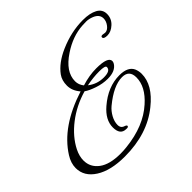

<svg xmlns="http://www.w3.org/2000/svg" viewBox="-178 -858 1131 1131"><g transform="rotate(-45 388.0 -292.0)"><path d="M504 -407Q602 -407 602 -370Q602 -362 596 -352Q572 -315 509 -315Q468 -315 425 -329.5Q382 -344 360 -360Q267 -333 194.5 -277Q122 -221 86 -150Q67 -112 67 -76Q67 -20 113.5 15Q160 50 250 50Q275 50 302 47Q461 30 555 -55Q634 -125 634 -202Q634 -263 575 -263Q504 -263 412 -187Q389 -168 373 -139Q357 -110 357 -82Q357 -54 385 -47Q395 -43 395 -37Q395 -27 375 -29Q327 -30 327 -92Q327 -154 390 -208Q476 -282 572 -282Q644 -282 663 -237Q671 -216 671 -195Q671 -102 568 -20Q445 80 256 80Q139 80 71 36.5Q3 -7 3 -77Q3 -118 29 -159Q121 -305 343 -376Q310 -414 310 -457Q310 -500 331 -529Q372 -585 454 -621Q552 -664 650 -664Q707 -664 741.5 -645.5Q776 -627 776 -588.5Q776 -550 747.5 -523.5Q719 -497 688 -497Q657 -497 657 -512Q657 -521 670 -521L690 -518Q710 -518 726.5 -539.5Q743 -561 743 -584Q743 -618 704 -634Q679 -644 657 -644Q635 -644 626 -643Q540 -638 458 -583Q362 -520 362 -441Q362 -412 382 -387Q446 -407 504 -407ZM399 -371Q442 -337 498 -337Q554 -337 554 -368Q554 -382 504 -382Q454 -382 399 -371Z"/></g></svg>

Font: Alex Brush
Style: Regular
Weight: 400
Designer: Robert E. Leuschke
Foundry: Robert E. Leuschke
Version: Version 1.003